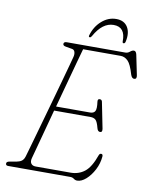

<svg xmlns="http://www.w3.org/2000/svg" viewBox="-95 -936 797 1018"><g transform="rotate(10 303.5 -427.0)"><path d="M352 0H18Q4.5 0 5 -11.5Q5 -21.5 21.5 -24L58 -30.5Q74.5 -33.5 85 -41Q95.5 -48.5 101 -66Q103.5 -74 112.5 -105.8Q121.5 -137.5 134.8 -184.5Q148 -231.5 163.5 -286.2Q179 -341 194.5 -396.5Q210 -452 223.5 -500.5Q237 -549 246.2 -583Q255.5 -617 258.5 -629Q262.5 -644 259 -656Q255.5 -668 244 -670L209.5 -676Q194 -678.5 194 -688Q194 -700 210.5 -700H525Q538.5 -700 549 -709Q559.5 -718 569 -718Q580.5 -718 584.5 -699.5L606.5 -592.5Q611 -571 595 -571Q583 -571 576.5 -590Q561 -644 543.5 -661.2Q526 -678.5 504 -678.5H302Q295.5 -655.5 281.5 -604.8Q267.5 -554 249.8 -488.2Q232 -422.5 213.5 -354.5H396Q416 -354.5 423.2 -367.2Q430.5 -380 425 -418.5Q423.5 -433 435 -433Q442 -433 444.8 -429.5Q447.5 -426 448.5 -422L476.5 -281.5Q480 -262 466.5 -262Q454 -262 449.5 -279.5Q441 -313 431 -322.2Q421 -331.5 403 -331.5H207Q189.5 -266.5 174 -208.8Q158.5 -151 148 -112Q137.5 -73 135 -64Q129.5 -44.5 137.2 -33.5Q145 -22.5 162 -22.5H350Q393.5 -22.5 425.5 -47.5Q457.5 -72.5 481 -139.5Q484.5 -149 492.5 -149Q502.5 -149 501.5 -136Q498.5 -98.5 480.8 -64.2Q463 -30 438.8 -8.5Q414.5 13 391.5 13Q381 13 372.8 6.5Q364.5 0 352 0ZM439.5 -833.5Q379.5 -833.5 336 -755.5Q331.5 -747 326 -747Q318 -747 321 -757Q335 -805.5 370 -836.2Q405 -867 448 -867Q491 -867 509.8 -835.8Q528.5 -804.5 517 -756Q514.5 -747 507.5 -747Q501.5 -747 501.5 -755.5Q503.5 -833.5 439.5 -833.5Z"/></g></svg>

Font: Fraunces 72pt S100 Thin
Style: Italic
Weight: 100
Italic angle: -16°
Version: Version 1.000; ttfautohint (v1.8.3)